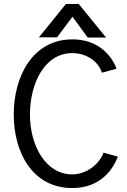

<svg xmlns="http://www.w3.org/2000/svg" viewBox="-20 -927 636 961"><path d="M510.7 -739.3 374 -907.2H310.1L174.8 -740.2H265.6L342.8 -843.3L418.9 -739.3ZM569.8 -143.1C569.8 -143.1 525.9 -155.3 498 -163.1C478 -105 412.1 -54.2 341.8 -54.2C209 -54.2 129.9 -197.3 129.9 -354C129.9 -506.3 201.2 -661.1 341.8 -661.1H342.8C409.2 -661.1 471.2 -623 490.2 -563C490.2 -563 534.7 -575.2 563 -583C540 -647.9 472.2 -730 342.8 -730C143.1 -730 48.8 -543.9 48.8 -354C48.8 -164.6 142.1 14.2 341.8 14.2C471.2 14.2 540 -64.9 569.8 -143.1Z"/></svg>

Font: Tuffy
Style: Regular
Weight: 500
Designer: Thatcher Ulrich, Karoly Barta and Michael Everson
Version: Version 001.270